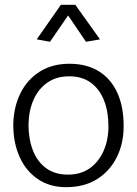

<svg xmlns="http://www.w3.org/2000/svg" viewBox="-20 -762 567 795"><path d="M258 13Q188 14 138 -19.5Q88 -53 61.5 -111.5Q35 -170 35 -245Q36 -317 64 -374.5Q92 -432 144 -465Q196 -498 267 -498Q339 -498 389 -467Q439 -436 465.5 -378.5Q492 -321 492 -240Q492 -168 463.5 -111Q435 -54 383 -21Q331 12 258 13ZM261 -39Q315 -39 352 -65.5Q389 -92 409 -137.5Q429 -183 429 -239Q429 -299 411 -345.5Q393 -392 357 -419Q321 -446 266 -446Q213 -446 175.5 -419.5Q138 -393 118.5 -348Q99 -303 98 -246Q98 -187 116 -140Q134 -93 170.5 -66Q207 -39 261 -39ZM262 -698 336 -589 394 -599 292 -742H232L132 -599L187 -589Z"/></svg>

Font: Catamaran Thin Light
Style: Regular
Weight: 300
Version: Version 2.000